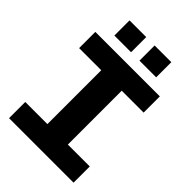

<svg xmlns="http://www.w3.org/2000/svg" viewBox="-263 -1034 1147 1147"><g transform="rotate(45 310.0 -461.0)"><path d="M224 -121V-608H397V-121ZM37 0V-137H582V0ZM37 -592V-729H582V-592ZM133 -794V-922H274V-794ZM345 -794V-922H486V-794Z"/></g></svg>

Font: Hubot Sans Condensed ExtraLight
Style: Bold
Weight: 700
Version: Version 2.000